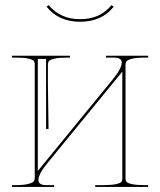

<svg xmlns="http://www.w3.org/2000/svg" viewBox="-20 -741 635 761"><path d="M27.3 0V-7.3H42.5Q74.7 -7.3 92 -12Q109.4 -16.6 113.5 -22Q117.7 -27.3 117.7 -36.1V-486.3Q117.7 -495.1 113 -500.2Q108.4 -505.4 91.3 -509Q74.2 -512.7 42.5 -512.7H27.3V-520H257.3V-512.7H245.1Q212.9 -512.7 195.6 -508.5Q178.2 -504.4 174.1 -499Q169.9 -493.7 169.9 -484.9V-405.3L172.4 -230H162.6V-507.3H129.9V-63.5L423.8 -422.4Q462.4 -468.8 462.4 -492.7Q462.4 -512.7 432.1 -512.7H399.9V-520H567.4V-512.7H552.7Q520.5 -512.7 503.2 -508.1Q485.8 -503.4 481.7 -498Q477.5 -492.7 477.5 -483.9V-33.7Q477.5 -24.9 481.7 -20Q485.8 -15.1 503.2 -11.2Q520.5 -7.3 552.7 -7.3H567.4V0H357.4V-7.3H390.1Q422.4 -7.3 439.7 -11.2Q457 -15.1 460.9 -20Q464.8 -24.9 464.8 -33.7V-457L170.9 -98.1Q132.3 -51.8 132.3 -27.8Q132.3 -7.3 163.1 -7.3H194.8V0ZM297.4 -665Q377 -665 421.9 -720.7L430.7 -714.4Q383.3 -654.8 297.4 -654.8Q212.4 -654.8 164.6 -714.4L172.9 -720.7Q218.8 -665 297.4 -665Z"/></svg>

Font: ZnikomitNo25
Style: Regular
Weight: 100
Designer: gluk
Foundry: gluk
Version: Version 0.56